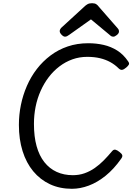

<svg xmlns="http://www.w3.org/2000/svg" viewBox="-20 -1160 826 1199"><path d="M429 19Q353 19 292 -9.5Q231 -38 187.5 -90.5Q144 -143 121 -216.5Q98 -290 98 -380Q98 -443 110.5 -504.5Q123 -566 148 -623.5Q173 -681 210 -729Q247 -777 295.5 -813.5Q344 -850 403 -870Q462 -890 531 -890Q582 -890 627.5 -879.5Q673 -869 712 -844.5Q751 -820 780 -777Q789 -765 784.5 -756.5Q780 -748 768 -738Q754 -726 743.5 -724Q733 -722 722 -732Q698 -756 669 -772Q640 -788 604.5 -796.5Q569 -805 525 -805Q476 -805 432.5 -789.5Q389 -774 351.5 -745.5Q314 -717 284.5 -678.5Q255 -640 234 -593Q213 -546 202.5 -494Q192 -442 192 -386Q192 -307 208.5 -247.5Q225 -188 257 -147.5Q289 -107 334 -86.5Q379 -66 435 -66Q474 -66 508 -78Q542 -90 572 -111Q602 -132 628.5 -159Q655 -186 680 -216Q690 -228 701.5 -225Q713 -222 726 -211Q741 -200 743.5 -190.5Q746 -181 736 -168Q691 -104 639.5 -62.5Q588 -21 534.5 -1Q481 19 429 19ZM386 -931Q376 -931 364.5 -943Q353 -955 353 -965Q353 -971 355 -975.5Q357 -980 361 -985L506 -1118Q516 -1128 527 -1134Q538 -1140 555 -1140Q572 -1140 581.5 -1133.5Q591 -1127 598 -1117L716 -982Q721 -976 722 -971.5Q723 -967 723 -963Q723 -952 710 -941.5Q697 -931 688 -931Q679 -931 673 -935Q667 -939 660 -946L548 -1039L413 -943Q406 -938 399.5 -934.5Q393 -931 386 -931Z"/></svg>

Font: Playwrite GB S
Style: Italic
Weight: 400
Italic angle: -7°
Designer: Veronika Burian, José Scaglione
Foundry: TypeTogether
Version: Version 1.000